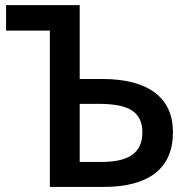

<svg xmlns="http://www.w3.org/2000/svg" viewBox="-20 -734 747 754"><path d="M659.2 -214.8Q659.2 -108.9 590.1 -54.4Q521 0 387.2 0H175.8V-613.8H3.9V-713.9H293V-423.8H381.8Q516.6 -423.8 587.9 -370.4Q659.2 -316.9 659.2 -214.8ZM293 -326.2V-98.1H379.9Q460 -98.1 499.5 -126.2Q539.1 -154.3 539.1 -214.8Q539.1 -272.5 499.5 -299.3Q460.9 -326.2 367.2 -326.2Z"/></svg>

Font: Open Sans
Style: SemiBold
Weight: 600
Foundry: Ascender Corporation
Version: Version 1.10